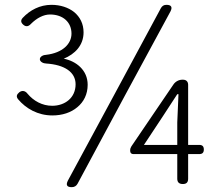

<svg xmlns="http://www.w3.org/2000/svg" viewBox="-20 -762 910 795"><path d="M287 -712C263 -731 230 -742 193 -742C145 -742 104 -720 74 -688C65 -678 66 -669 76 -660C87 -650 98 -652 108 -663C132 -687 160 -702 187 -702C242 -702 276 -669 276 -623C276 -580 239 -543 171 -535C160 -535 145 -528 145 -517C145 -506 160 -499 171 -499C248 -494 293 -463 293 -413C293 -357 249 -324 196 -324C155 -324 119 -344 94 -374C85 -386 72 -389 60 -380C49 -371 46 -362 55 -351C87 -313 136 -284 197 -284C238 -284 274 -296 300 -318C327 -340 343 -372 343 -411C343 -472 295 -509 244 -519C290 -538 326 -574 326 -628C326 -664 311 -692 287 -712ZM450 -364 261 -14C252 4 257 13 277 13C288 13 296 8 301 -1L496 -364L686 -715C695 -733 689 -742 669 -742C658 -742 651 -737 646 -728ZM615 -290 524 -156C521 -151 519 -146 519 -140V-137C519 -129 524 -124 532 -124H616H714V-22C714 -7 722 0 737 0C752 0 759 -7 759 -22V-124H805C818 -124 824 -130 824 -143C824 -156 818 -162 805 -162H759V-411C759 -424 751 -432 738 -432H735C720 -432 706 -424 698 -412ZM615 -221 654 -280 714 -372H719L714 -255V-162H645H576Z"/></svg>

Font: GenSenRounded2 TW L
Style: Regular
Weight: 300
Version: Version 2.100;PS 2.1;hotconv 16.6.51;makeotf.lib2.5.65220 DE